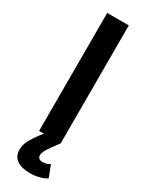

<svg xmlns="http://www.w3.org/2000/svg" viewBox="-239 -748 768 1001"><g transform="rotate(30 145.0 -247.5)"><path d="M80 0V-710H210V0ZM147 215Q96 215 68 194.5Q40 174 40 134Q40 105 56.5 75.5Q73 46 93 20L125 -22L210 0L179 42Q162 65 154.5 80Q147 95 147 107Q147 120 155 126Q163 132 174 132Q202 132 220 119L247 189Q234 200 205.5 207.5Q177 215 147 215Z"/></g></svg>

Font: Geist SemBd
Style: Regular
Weight: 400
Designer: Basement.studio, Andrés Briganti, Mateo Zaragoza
Foundry: Basement.studio, Vercel, Andrés Briganti, Guido Ferreyra, Mateo Zaragoza
Version: Version 1.401